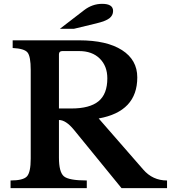

<svg xmlns="http://www.w3.org/2000/svg" viewBox="-20 -980 890 1000"><path d="M695 -577Q695 -399 494 -363L726 -97Q775 -40 850 -40V0H613L365 -304Q323 -355 287 -355V-159Q287 -84 312.5 -62Q338 -40 432 -40V0H35V-40Q101 -40 120.5 -61.5Q140 -83 140 -154V-616Q140 -686 123.5 -706.5Q107 -727 46 -730V-770H392Q536 -770 615.5 -719Q695 -668 695 -577ZM287 -697V-415H352Q447 -415 493 -452.5Q539 -490 539 -572Q539 -636 499.5 -675Q460 -714 392 -714H305Q287 -714 287 -697ZM365 -830H292L418 -927Q461 -960 512 -960Q569 -960 569 -923Q569 -900 550 -885Q531 -870 481 -858Z"/></svg>

Font: Libre Baskerville
Style: Bold
Weight: 700
Designer: Pablo Impallari, Rodrigo Fuenzalida
Foundry: Pablo Impallari, Rodrigo Fuenzalida
Version: Version 1.000